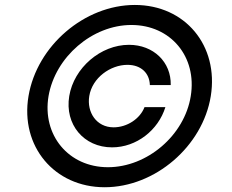

<svg xmlns="http://www.w3.org/2000/svg" viewBox="-20 -759 955 790"><path d="M410.5 11.4C617.9 11.4 813.9 -157 847.3 -363.6C880.7 -571 742.2 -738.6 534.8 -738.6C328.1 -738.6 132.1 -571 97.3 -363.6C62.5 -157 203.8 11.4 410.5 11.4ZM424 -71C262.1 -71 152.7 -203.1 179.7 -363.6C207.4 -524.9 360.1 -656.2 520.6 -656.2C682.5 -656.2 791.2 -525.6 764.9 -363.6C739.3 -202.4 585.9 -71 424 -71ZM264.9 -363.6C245.7 -247.2 324.6 -152.7 441.1 -152.7C541.9 -152.7 631.4 -223.7 660.5 -318.2H574.6C556.1 -269.9 502.5 -235.1 447.4 -235.1C376.8 -235.1 336.6 -297.2 347.3 -363.6C359.4 -439.3 434.7 -492.2 504.3 -492.2C560.4 -492.2 595.2 -458.1 596.6 -409.1H682.5C684.7 -503.6 611.5 -574.6 510.7 -574.6C394.2 -574.6 284.1 -480.1 264.9 -363.6Z"/></svg>

Font: Riot Sans 2.0
Style: Italic
Weight: 400
Italic angle: -9.39999°
Designer: Rasmus Andersson
Foundry: rsms
Version: Version 3.006;hotconv 1.0.109;makeotfexe 2.5.65596